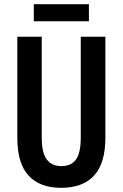

<svg xmlns="http://www.w3.org/2000/svg" viewBox="-20 -890 587 920"><path d="M485 -231Q485 -108 431 -49Q377 10 273 10Q171 10 117 -48.5Q63 -107 63 -229V-714H180V-231Q180 -158 204 -126Q228 -94 274 -94Q321 -94 344 -125.5Q367 -157 367 -232V-714H485ZM406 -870V-788H142V-870Z"/></svg>

Font: Noto Sans Thai Looped ExtraCondensed SemiBold
Style: Regular
Weight: 600
Width: 2
Designer: Sasikarn Vongin, Ben Mitchell
Foundry: The Fontpad Ltd
Version: Version 1.001; ttfautohint (v1.8.4.7-5d5b)